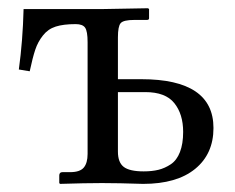

<svg xmlns="http://www.w3.org/2000/svg" viewBox="-20 -451 578 473"><path d="M195.8 -71.8V-347.2Q195.8 -374 189.7 -382.8Q183.6 -391.6 166.5 -391.6Q136.2 -391.6 117.2 -385.5Q98.1 -379.4 85.7 -363.5Q73.2 -347.7 66.9 -328.6Q60.5 -309.6 53.2 -275.4L26.4 -279.8Q36.1 -350.1 38.1 -428.7H233.9L344.7 -430.7L347.2 -428.7V-405.8Q347.2 -401.9 341.8 -401.9H311Q284.2 -401.9 277.3 -394Q270.5 -386.2 270.5 -358.9V-255.9H328.1Q505.9 -255.9 505.9 -135.7Q505.9 -71.8 460.7 -34.9Q415.5 2 332.5 2Q271 0 231.4 0Q190.9 0 127.9 2L126 0V-18.6Q126 -26.9 133.8 -26.9H152.8Q176.8 -26.9 186.3 -38.1Q195.8 -49.3 195.8 -71.8ZM431.2 -126Q431.2 -169.9 409.4 -197Q387.7 -224.1 337.9 -224.1H270.5V-77.6Q270.5 -50.8 284.9 -39.8Q299.3 -28.8 334 -28.8Q354.5 -28.8 370.4 -32.7Q386.2 -36.6 400.9 -46.4Q415.5 -56.2 423.3 -76.4Q431.2 -96.7 431.2 -126Z"/></svg>

Font: Libertinage
Style: l
Weight: 400
Designer: OSP
Foundry: OSP
Version: Version 1.0; 2008; OFL relea